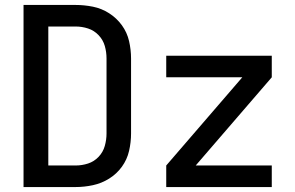

<svg xmlns="http://www.w3.org/2000/svg" viewBox="-20 -755 1192 775"><path d="M75 0H285Q320 0 355 -7.5Q390 -15 420.5 -34Q451 -53 472 -82Q493 -111 501 -146Q509 -181 509 -216V-519Q509 -554 501 -589Q493 -624 472 -653Q451 -682 420.5 -701.5Q390 -721 355 -728Q320 -735 285 -735H75ZM175 -87V-648H285Q311 -648 335.5 -640Q360 -632 378 -613Q396 -594 403 -569.5Q410 -545 410 -519V-216Q410 -191 403 -166Q396 -141 378 -122Q360 -103 335.5 -95Q311 -87 285 -87ZM651 0H1077V-87H770L1077 -443V-530H651V-443H958L651 -87Z"/></svg>

Font: Iosevka Sparkle Medium
Style: Regular
Weight: 500
Designer: Belleve Invis
Foundry: Belleve Invis
Version: Version 4.5.0; ttfautohint (v1.8.3)